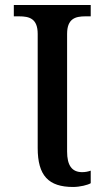

<svg xmlns="http://www.w3.org/2000/svg" viewBox="-20 -734 416 764"><path d="M271 10C298 10 330 2 341 -5V-55C330 -51 319 -49 307 -49C266 -49 247 -76 247 -131V-599C247 -660 280 -669 320 -669H341V-714H35V-669H56C97 -669 130 -660 130 -599V-145C130 -35 173 10 271 10Z"/></svg>

Font: Noto Serif Medium
Style: Regular
Weight: 500
Designer: Monotype Design Team
Foundry: Monotype Imaging Inc.
Version: Version 2.013